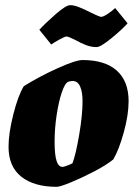

<svg xmlns="http://www.w3.org/2000/svg" viewBox="-20 -713 528 742"><path d="M13 -146Q13 -198 31.5 -271Q50 -344 72 -380Q133 -418 203 -449.5Q273 -481 299 -481Q386 -481 431.5 -440Q477 -399 477 -322Q477 -269 458.5 -202Q440 -135 418 -97Q391 -75 344 -50.5Q297 -26 254.5 -8.5Q212 9 199 9Q112 9 62.5 -30Q13 -69 13 -146ZM234 -71Q254 -78 260 -82Q273 -116 286 -192Q299 -268 299 -322Q299 -358 289.5 -379Q280 -400 261 -400Q252 -400 244 -397Q231 -392 219 -356.5Q207 -321 199 -269Q191 -217 191 -165Q191 -115 198.5 -91.5Q206 -68 222 -68Q225 -68 234 -71ZM270 -559Q244 -572 237 -572Q231 -572 210 -560.5Q189 -549 178 -541L132 -598Q156 -624 195.5 -658.5Q235 -693 251 -693Q266 -693 285 -685.5Q304 -678 330 -665Q335 -663 350 -655.5Q365 -648 372 -648Q379 -648 396.5 -659.5Q414 -671 425 -682L473 -623Q454 -601 411.5 -566Q369 -531 353 -531Q333 -531 313 -538.5Q293 -546 270 -559Z"/></svg>

Font: Grenze Black
Style: Italic
Weight: 900
Italic angle: -10°
Designer: Renata Polastri
Foundry: Omnibus-Type
Version: Version 1.002; ttfautohint (v1.8)